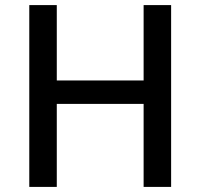

<svg xmlns="http://www.w3.org/2000/svg" viewBox="-20 -734 788 754"><path d="M652 0H544V-326H203V0H95V-714H203V-418H544V-714H652Z"/></svg>

Font: Noto Sans Tamil Medium
Style: Regular
Weight: 500
Designer: Jelle Bosma - Monotype Design Team
Foundry: Monotype Imaging Inc.
Version: Version 2.004; ttfautohint (v1.8.4.7-5d5b)